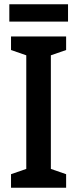

<svg xmlns="http://www.w3.org/2000/svg" viewBox="-20 -886 365 906"><path d="M32 0V-64L104 -89V-625L32 -650V-714H292V-650L220 -625V-89L292 -64V0ZM301 -784H24V-866H301Z"/></svg>

Font: Noto Sans Display Medium Narrow
Style: Regular
Weight: 500
Width: 4
Designer: Monotype Design team
Foundry: Monotype Imaging Inc.
Version: Version 1.000